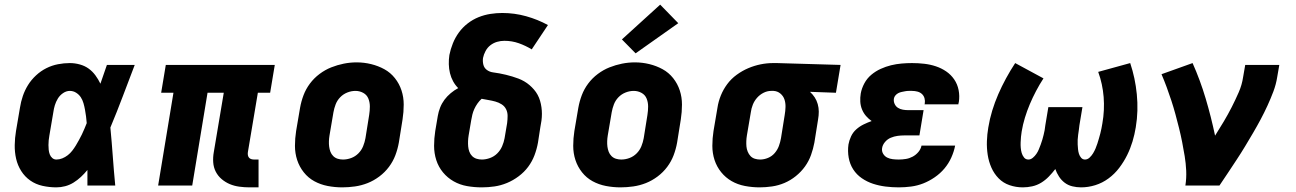

<svg xmlns="http://www.w3.org/2000/svg" viewBox="-20 -800 5590 828"><path d="M223 8Q193 8 163.5 1.5Q134 -5 110.5 -21.5Q87 -38 71.5 -62.5Q56 -87 49.5 -115.5Q43 -144 43.5 -174.5Q44 -205 49 -235L66 -335Q70 -361 78.5 -386Q87 -411 101 -433.5Q115 -456 135.5 -475Q156 -494 180 -506Q204 -518 230 -523Q256 -528 281 -528Q303 -528 324.5 -522Q346 -516 362.5 -504Q379 -492 391.5 -475Q404 -458 413 -439Q420 -459 427 -479.5Q434 -500 441 -520H561Q535 -452 509.5 -384.5Q484 -317 456 -250Q462 -187 466.5 -124.5Q471 -62 477 0H357Q357 -17 357 -33.5Q357 -50 357 -67Q344 -51 329 -37Q314 -23 297 -12.5Q280 -2 261 3Q242 8 223 8ZM223 -112Q236 -112 248.5 -117Q261 -122 272 -130.5Q283 -139 291.5 -150Q300 -161 307 -172.5Q314 -184 320.5 -196Q327 -208 333 -220Q339 -232 344 -244.5Q349 -257 354 -269Q353 -284 351 -298.5Q349 -313 346.5 -327Q344 -341 340 -355Q336 -369 328.5 -380.5Q321 -392 308.5 -400Q296 -408 281 -408Q266 -408 252 -398.5Q238 -389 229.5 -375Q221 -361 216.5 -346Q212 -331 210 -316L193 -216Q191 -205 190 -195Q189 -185 189 -174.5Q189 -164 190 -154Q191 -144 194.5 -134.5Q198 -125 205.5 -118.5Q213 -112 223 -112Z M1056 8Q1034 8 1012 5Q990 2 971 -6Q952 -14 936 -27.5Q920 -41 910.5 -59.5Q901 -78 899.5 -100Q898 -122 902 -144L945 -400H875L809 0H662L728 -400H675L695 -520H1165L1145 -400H1092L1049 -144Q1048 -137 1049 -131Q1050 -125 1053.5 -120.5Q1057 -116 1063 -114Q1069 -112 1076 -112H1095V8Z M1456 8Q1424 8 1393 2Q1362 -4 1335.5 -18.5Q1309 -33 1290 -57Q1271 -81 1261.5 -110Q1252 -139 1252 -171Q1252 -203 1257 -235L1274 -335Q1279 -363 1289 -389.5Q1299 -416 1316.5 -439.5Q1334 -463 1358 -481Q1382 -499 1408.5 -509.5Q1435 -520 1462.5 -525.5Q1490 -531 1518 -531Q1550 -531 1580.5 -523.5Q1611 -516 1637.5 -501.5Q1664 -487 1683 -463Q1702 -439 1711.5 -410Q1721 -381 1721 -349Q1721 -317 1716 -285L1700 -185Q1695 -157 1685 -130.5Q1675 -104 1657.5 -80.5Q1640 -57 1616 -39Q1592 -21 1565.5 -10.5Q1539 0 1511 4Q1483 8 1456 8ZM1459 -112Q1477 -112 1494.5 -118.5Q1512 -125 1525.5 -138.5Q1539 -152 1546 -169.5Q1553 -187 1556 -204L1572 -304Q1575 -323 1575 -341Q1575 -359 1568.5 -375Q1562 -391 1546.5 -399.5Q1531 -408 1513 -408Q1495 -408 1477.5 -401Q1460 -394 1447 -380.5Q1434 -367 1427.5 -350Q1421 -333 1418 -316L1401 -216Q1399 -204 1398.5 -191.5Q1398 -179 1399.5 -167.5Q1401 -156 1405 -145.5Q1409 -135 1417 -127Q1425 -119 1436 -115.5Q1447 -112 1459 -112Z M2058 8Q2025 8 1994 2.5Q1963 -3 1936.5 -18Q1910 -33 1890.5 -56.5Q1871 -80 1861.5 -109.5Q1852 -139 1852 -171Q1852 -203 1857 -235L1868 -300Q1871 -318 1878 -336Q1885 -354 1896.5 -369.5Q1908 -385 1923.5 -398Q1939 -411 1956 -420Q1943 -433 1934 -449.5Q1925 -466 1920.5 -484.5Q1916 -503 1915.5 -523Q1915 -543 1918 -563Q1923 -588 1933 -613Q1943 -638 1959 -660Q1975 -682 1997 -699Q2019 -716 2044 -726Q2069 -736 2095 -740Q2121 -744 2146 -744Q2199 -744 2249 -730Q2299 -716 2343 -692L2273 -587Q2247 -603 2217.5 -613.5Q2188 -624 2155 -624Q2139 -624 2123.5 -619.5Q2108 -615 2095 -605Q2082 -595 2074 -580Q2066 -565 2063 -550Q2061 -535 2064.5 -521Q2068 -507 2079.5 -498.5Q2091 -490 2105.5 -488Q2120 -486 2134 -483.5Q2148 -481 2162 -477.5Q2176 -474 2189.5 -470Q2203 -466 2216 -461Q2229 -456 2241 -449Q2253 -442 2263.5 -433Q2274 -424 2283 -413.5Q2292 -403 2298.5 -391Q2305 -379 2309 -365.5Q2313 -352 2315 -337.5Q2317 -323 2317 -309Q2317 -295 2315 -279.5Q2313 -264 2310 -250L2300 -185Q2295 -157 2285 -130.5Q2275 -104 2258 -81Q2241 -58 2217 -40Q2193 -22 2166.5 -11Q2140 0 2112.5 4Q2085 8 2058 8ZM2058 -112Q2075 -112 2093 -118.5Q2111 -125 2124.5 -138.5Q2138 -152 2145.5 -169.5Q2153 -187 2156 -204L2167 -269Q2169 -285 2169 -300.5Q2169 -316 2162.5 -329Q2156 -342 2143.5 -350Q2131 -358 2116.5 -362Q2102 -366 2087 -368.5Q2072 -371 2057 -374Q2047 -365 2039 -353.5Q2031 -342 2025.5 -330Q2020 -318 2017 -305.5Q2014 -293 2012 -281L2001 -216Q1999 -204 1998.5 -192Q1998 -180 1999 -168.5Q2000 -157 2004 -146Q2008 -135 2016 -127Q2024 -119 2035 -115.5Q2046 -112 2058 -112Z M2656 8Q2624 8 2593 2Q2562 -4 2535.5 -18.5Q2509 -33 2490 -57Q2471 -81 2461.5 -110Q2452 -139 2452 -171Q2452 -203 2457 -235L2474 -335Q2479 -363 2489 -389.5Q2499 -416 2516.5 -439.5Q2534 -463 2558 -481Q2582 -499 2608.5 -509.5Q2635 -520 2662.5 -525.5Q2690 -531 2718 -531Q2750 -531 2780.5 -523.5Q2811 -516 2837.5 -501.5Q2864 -487 2883 -463Q2902 -439 2911.5 -410Q2921 -381 2921 -349Q2921 -317 2916 -285L2900 -185Q2895 -157 2885 -130.5Q2875 -104 2857.5 -80.5Q2840 -57 2816 -39Q2792 -21 2765.5 -10.5Q2739 0 2711 4Q2683 8 2656 8ZM2659 -112Q2677 -112 2694.5 -118.5Q2712 -125 2725.5 -138.5Q2739 -152 2746 -169.5Q2753 -187 2756 -204L2772 -304Q2775 -323 2775 -341Q2775 -359 2768.5 -375Q2762 -391 2746.5 -399.5Q2731 -408 2713 -408Q2695 -408 2677.5 -401Q2660 -394 2647 -380.5Q2634 -367 2627.5 -350Q2621 -333 2618 -316L2601 -216Q2599 -204 2598.5 -191.5Q2598 -179 2599.5 -167.5Q2601 -156 2605 -145.5Q2609 -135 2617 -127Q2625 -119 2636 -115.5Q2647 -112 2659 -112ZM2721 -570 2662 -630 2827 -780 2905 -700Z M3256 8Q3224 8 3192.5 2Q3161 -4 3135 -19Q3109 -34 3090 -57.5Q3071 -81 3061.5 -110Q3052 -139 3052 -171Q3052 -203 3057 -235L3074 -335Q3078 -362 3088.5 -388Q3099 -414 3116 -437Q3133 -460 3157 -477.5Q3181 -495 3207 -506Q3233 -517 3260 -522.5Q3287 -528 3314 -528Q3318 -528 3322.5 -528Q3327 -528 3331 -528L3605 -520L3585 -400L3473 -404Q3485 -393 3493.5 -380Q3502 -367 3506.5 -351Q3511 -335 3511 -318.5Q3511 -302 3508 -285L3492 -185Q3487 -158 3477.5 -131.5Q3468 -105 3451.5 -82Q3435 -59 3412 -40.5Q3389 -22 3363 -11Q3337 0 3309.5 4Q3282 8 3256 8ZM3258 -112Q3258 -112 3258 -112Q3258 -112 3258 -112Q3275 -112 3292 -119Q3309 -126 3321 -140Q3333 -154 3339 -170.5Q3345 -187 3348 -204L3364 -304Q3367 -321 3367.5 -338.5Q3368 -356 3363 -371Q3358 -386 3345.5 -396.5Q3333 -407 3316 -408H3311Q3310 -408 3308.5 -408Q3307 -408 3306 -408Q3289 -408 3273 -400Q3257 -392 3245 -378.5Q3233 -365 3226.5 -348.5Q3220 -332 3218 -316L3201 -216Q3199 -204 3198.5 -192Q3198 -180 3199 -168.5Q3200 -157 3204.5 -146Q3209 -135 3216.5 -127Q3224 -119 3235 -115.5Q3246 -112 3258 -112Z M3856 8Q3827 8 3799 4.5Q3771 1 3745 -7.5Q3719 -16 3696.5 -31.5Q3674 -47 3659.5 -69.5Q3645 -92 3640 -120Q3635 -148 3639 -177Q3642 -194 3650 -211.5Q3658 -229 3672.5 -242Q3687 -255 3704.5 -263.5Q3722 -272 3739 -278Q3726 -287 3715 -299.5Q3704 -312 3697.5 -328Q3691 -344 3690 -361.5Q3689 -379 3692 -397Q3696 -419 3707.5 -440.5Q3719 -462 3737.5 -477.5Q3756 -493 3778 -503Q3800 -513 3822.5 -518.5Q3845 -524 3868 -526Q3891 -528 3913 -528Q3940 -528 3966 -525Q3992 -522 4016 -514Q4040 -506 4060.5 -492Q4081 -478 4095 -457.5Q4109 -437 4114 -411.5Q4119 -386 4115 -360Q4114 -357 4113.5 -354.5Q4113 -352 4113 -350H3967Q3967 -351 3967.5 -351.5Q3968 -352 3968 -353Q3970 -365 3967 -376Q3964 -387 3956 -394.5Q3948 -402 3936.5 -405Q3925 -408 3913 -408Q3906 -408 3898.5 -408Q3891 -408 3883.5 -406.5Q3876 -405 3868.5 -403.5Q3861 -402 3854 -398.5Q3847 -395 3841.5 -388.5Q3836 -382 3835 -375Q3833 -363 3838 -352Q3843 -341 3852.5 -335Q3862 -329 3873.5 -327Q3885 -325 3897 -325H3963L3945 -216H3879Q3865 -216 3850.5 -214Q3836 -212 3821.5 -206Q3807 -200 3796.5 -187.5Q3786 -175 3784 -161Q3782 -148 3788.5 -137Q3795 -126 3806 -120.5Q3817 -115 3830 -113.5Q3843 -112 3856 -112Q3871 -112 3886.5 -114.5Q3902 -117 3916 -124.5Q3930 -132 3940.5 -144.5Q3951 -157 3954 -172H4099Q4094 -146 4082.5 -120.5Q4071 -95 4053 -73.5Q4035 -52 4011 -35.5Q3987 -19 3961.5 -9Q3936 1 3909 4.5Q3882 8 3856 8Z M4391 8Q4361 8 4333.5 -1.5Q4306 -11 4286.5 -31Q4267 -51 4255.5 -77Q4244 -103 4239.5 -132Q4235 -161 4236 -191Q4237 -221 4242 -250Q4248 -287 4259 -323Q4270 -359 4285 -393.5Q4300 -428 4318.5 -462Q4337 -496 4358 -528L4480 -462Q4463 -436 4448 -407.5Q4433 -379 4421 -350.5Q4409 -322 4400 -292.5Q4391 -263 4386 -233Q4384 -222 4383 -210Q4382 -198 4381.5 -186Q4381 -174 4382 -162.5Q4383 -151 4386 -140.5Q4389 -130 4396 -121Q4403 -112 4415 -112Q4425 -112 4434 -119.5Q4443 -127 4449.5 -136.5Q4456 -146 4460 -156Q4464 -166 4468 -176.5Q4472 -187 4475 -197.5Q4478 -208 4480.5 -218Q4483 -228 4485 -238.5Q4487 -249 4488 -260L4501 -338H4648L4635 -260Q4634 -250 4632.5 -239.5Q4631 -229 4629.5 -218.5Q4628 -208 4627.5 -197.5Q4627 -187 4627.5 -177Q4628 -167 4629 -156.5Q4630 -146 4633 -136.5Q4636 -127 4642.5 -119.5Q4649 -112 4659 -112Q4670 -112 4679 -120.5Q4688 -129 4694 -139Q4700 -149 4704.5 -159.5Q4709 -170 4712.5 -181Q4716 -192 4719 -202.5Q4722 -213 4725 -224Q4728 -235 4730 -246Q4732 -257 4734 -268Q4744 -325 4739.5 -381.5Q4735 -438 4716 -490L4854 -528Q4865 -495 4872 -462Q4879 -429 4882.5 -393.5Q4886 -358 4885 -322.5Q4884 -287 4878 -251Q4873 -220 4864 -190Q4855 -160 4841 -131.5Q4827 -103 4807 -76.5Q4787 -50 4760.5 -30.5Q4734 -11 4703.5 -1.5Q4673 8 4642 8Q4623 8 4604.5 3.5Q4586 -1 4571.5 -12Q4557 -23 4547 -38.5Q4537 -54 4531 -71Q4518 -54 4503 -38.5Q4488 -23 4470 -12Q4452 -1 4431.5 3.5Q4411 8 4391 8Z M5092 0Q5097 -32 5095.5 -64Q5094 -96 5089 -126.5Q5084 -157 5078 -187.5Q5072 -218 5064.5 -248Q5057 -278 5049 -307.5Q5041 -337 5031.5 -366Q5022 -395 5011.5 -423.5Q5001 -452 4989 -480L5123 -528Q5156 -454 5179.5 -375Q5203 -296 5220 -215Q5239 -245 5257.5 -276Q5276 -307 5292 -338.5Q5308 -370 5322 -402Q5336 -434 5341 -468L5350 -520H5497L5488 -468Q5483 -436 5471.5 -405.5Q5460 -375 5446 -344.5Q5432 -314 5416.5 -285Q5401 -256 5384 -227Q5367 -198 5349.5 -169Q5332 -140 5313.5 -112Q5295 -84 5276.5 -56Q5258 -28 5239 0Z"/></svg>

Font: Iosevka Etoile Heavy Oblique
Style: Regular
Weight: 900
Italic angle: -9°
Designer: Belleve Invis
Foundry: Belleve Invis
Version: Version 15.5.2; ttfautohint (v1.8.4)